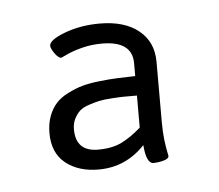

<svg xmlns="http://www.w3.org/2000/svg" viewBox="-30 -566 302 265"><g transform="rotate(-5 121.0 -433.5)"><path d="M97.5 -333.7Q69.4 -333.7 51.7 -348Q34.1 -362.3 34.1 -389.6Q34.1 -402.7 38 -413.2Q42 -423.7 48.4 -430.6Q54.7 -437.6 65 -442.7Q75.3 -447.9 85 -450.7Q94.7 -453.4 108.8 -455Q122.9 -456.6 133.4 -457Q143.9 -457.4 158.9 -457.8V-475.6Q158.9 -506.5 116.9 -506.5Q102.3 -506.5 88.8 -503Q75.3 -499.4 67.6 -495.6Q59.8 -491.9 59.5 -491.9Q55.5 -491.9 50.5 -499Q45.6 -506.1 45.6 -509.7Q45.6 -517.6 67.6 -526Q89.6 -534.3 116.1 -534.3Q150.6 -534.3 170.2 -518.4Q189.9 -502.6 189.9 -474.8V-391.2Q189.9 -377.7 191.2 -366.6Q192.6 -355.5 193.8 -350Q195 -344.4 195 -344Q195 -340.1 187.5 -338.1Q179.9 -336.1 173.6 -336.1Q163.7 -336.1 161.7 -361.9Q135.2 -333.7 97.5 -333.7ZM99.1 -361.1Q118.5 -361.1 131.8 -367.6Q145.1 -374.2 158.9 -386.4V-430.8Q147.4 -430.8 141.3 -430.8Q135.2 -430.8 123.9 -430Q112.6 -429.3 106.2 -427.9Q99.9 -426.5 91.6 -423.7Q83.2 -420.9 78.9 -416.8Q74.5 -412.6 71.3 -406.3Q68.2 -399.9 68.2 -392Q68.2 -361.1 99.1 -361.1Z"/></g></svg>

Font: Jaldi
Style: Regular
Weight: 400
Designer: Pablo Cosgaya and Nicolas Silva
Foundry: Omnibus-Type
Version: Version 1.001;PS 001.001;hotconv 1.0.70;makeotf.lib2.5.58329